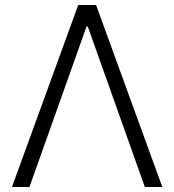

<svg xmlns="http://www.w3.org/2000/svg" viewBox="-20 -747 696 767"><path d="M97.7 0H27.8L292.5 -727.1H363.8L628.4 0H558.6L330.6 -641.1H325.7Z"/></svg>

Font: Interop Light
Style: Regular
Weight: 300
Designer: Rasmus Andersson, Google, Jang Haemin
Foundry: jhaemin
Version: Version 1.007